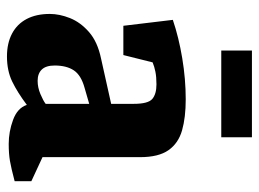

<svg xmlns="http://www.w3.org/2000/svg" viewBox="-116 -617 743 551"><g transform="rotate(90 255.5 -341.5)"><path d="M142 10Q104 10 76.5 -4.5Q49 -19 34.5 -46.5Q20 -74 20 -113Q20 -141 32 -171Q44 -201 72 -225.5Q100 -250 148 -260L278 -289V-354Q278 -395 264 -407Q250 -419 222 -419Q201 -419 186 -416Q171 -413 159 -408L138 -324H54L37 -466Q87 -483 147 -493Q207 -503 265 -503Q317 -503 354 -492.5Q391 -482 411 -453.5Q431 -425 431 -372V-92L500 -60V-12Q462 -2 441.5 1.5Q421 5 393 5Q358 5 324 -7.5Q290 -20 281 -47Q245 -20 214 -5Q183 10 142 10ZM212 -78Q231 -78 250 -86Q269 -94 278 -101V-226L233 -213Q196 -203 182 -182Q168 -161 168 -127Q168 -102 179.5 -90Q191 -78 212 -78ZM125 -605V-693H374V-605Z"/></g></svg>

Font: Manuale ExtraBold
Style: Regular
Weight: 800
Version: Version 1.002